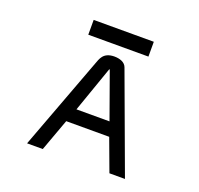

<svg xmlns="http://www.w3.org/2000/svg" viewBox="-125 -860 1038 999"><g transform="rotate(20 393.5 -361.0)"><path d="M229 -722V-640H562V-722ZM464 -545C455 -570 427 -580 395 -580C333 -579 325 -539 314 -511L123 0H210L275 -178H513L579 0H665ZM393 -508H396L487 -254H304Z"/></g></svg>

Font: Charger Monospace
Style: Regular
Weight: 400
Designer: Jasper
Foundry: Cannot Into Space Fonts
Version: Version 0.980